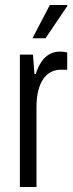

<svg xmlns="http://www.w3.org/2000/svg" viewBox="-20 -743 291 763"><path d="M59 0V-526H111L117 -449H122Q131 -477 144.5 -497Q158 -517 176.5 -527.5Q195 -538 219 -538Q228 -538 235 -537Q242 -536 247 -534V-466H221Q200 -466 182 -456.5Q164 -447 151.5 -428.5Q139 -410 132 -382.5Q125 -355 125 -317V0ZM109 -591 178 -723H247L248 -720L161 -591Z"/></svg>

Font: Archivo Condensed Light
Style: Regular
Weight: 300
Width: 3
Designer: Hector Gatti
Foundry: Omnibus-Type
Version: Version 2.001